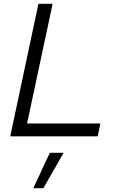

<svg xmlns="http://www.w3.org/2000/svg" viewBox="-20 -720 635 1014"><path d="M34 0ZM34 0 183 -700H258L123 -68H510L496 0ZM243 87H316L209 274H156Z"/></svg>

Font: Red Hat Text
Style: Italic
Weight: 400
Italic angle: -12°
Designer: Pentagram / MCKL
Foundry: Pentagram / MCKL
Version: Version 1.005; Red Hat Text Italic